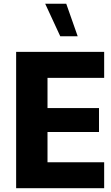

<svg xmlns="http://www.w3.org/2000/svg" viewBox="-20 -996 588 1016"><path d="M531.2 -137.2V0H65.4V-721.7H531.2V-584H231.4V-424.3H503.9V-297.4H231.4V-137.2ZM391.1 -804.2H298.8L219.2 -976.1H330.6Z"/></svg>

Font: Estedad-FD ExtraBold
Style: Regular
Weight: 800
Designer: Amin Abedi
Version: Version 7.3